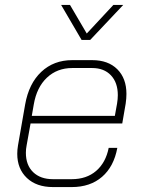

<svg xmlns="http://www.w3.org/2000/svg" viewBox="-20 -751 578 779"><path d="M50 -127Q50 -143 53 -161L82 -327Q97 -412 147.5 -459.5Q198 -507 273 -507H354Q419 -507 456 -470Q493 -433 493 -370Q493 -352 490 -331L476 -250H104L88 -161Q85 -146 85 -131Q85 -81 114.5 -52.5Q144 -24 195 -24H271Q331 -24 370 -57.5Q409 -91 421 -151H456Q442 -75 394 -33.5Q346 8 271 8H195Q128 8 89 -29Q50 -66 50 -127ZM446 -281 455 -331Q458 -349 458 -365Q458 -416 430 -445.5Q402 -475 354 -475H273Q212 -475 170.5 -436Q129 -397 117 -327L109 -281ZM228 -731H264L332 -615L440 -731H480L346 -589H311Z"/></svg>

Font: Bai Jamjuree ExtraLight
Style: Italic
Weight: 275
Italic angle: -10°
Version: Version 1.000; ttfautohint (v1.6)